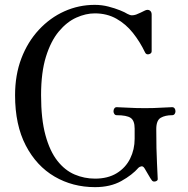

<svg xmlns="http://www.w3.org/2000/svg" viewBox="-20 -758 772 790"><path d="M371 12Q279 12 204.5 -31.5Q130 -75 86 -159.5Q42 -244 42 -366Q42 -450 68 -518Q94 -586 140 -635.5Q186 -685 245 -711.5Q304 -738 370 -738Q399 -738 426 -731Q453 -724 474 -715.5Q495 -707 504 -701Q515 -695 523 -695Q531 -695 540 -698Q546 -700 558.5 -706Q571 -712 577 -715Q588 -720 596 -715Q604 -710 604 -698V-547Q604 -538 593 -535Q582 -532 577 -542Q556 -586 527 -622.5Q498 -659 459 -681Q420 -703 370 -703Q333 -703 294 -685.5Q255 -668 222 -628.5Q189 -589 169 -524.5Q149 -460 149 -366Q149 -268 167 -202Q185 -136 216 -96.5Q247 -57 287 -40Q327 -23 371 -23Q424 -23 460.5 -45.5Q497 -68 515.5 -105.5Q534 -143 534 -187V-229Q534 -262 517.5 -273Q501 -284 460 -284Q454 -284 450.5 -289Q447 -294 447 -300Q447 -307 450.5 -312Q454 -317 460 -317Q471 -317 504.5 -315Q538 -313 576 -313Q614 -313 644.5 -315Q675 -317 688 -317Q695 -317 698.5 -312Q702 -307 702 -300Q702 -294 698.5 -289Q695 -284 688 -284Q660 -284 641.5 -273.5Q623 -263 623 -227Q623 -142 626 -85.5Q629 -29 629 -21Q629 -14 619 -11.5Q609 -9 604 -17Q600 -22 590 -39.5Q580 -57 575 -65Q569 -75 561.5 -73.5Q554 -72 550 -68Q524 -38 479 -13Q434 12 371 12Z"/></svg>

Font: Zen Old Mincho
Style: Regular
Weight: 400
Designer: Yoshimichi Ohira
Foundry: Positype
Version: Version 1.001